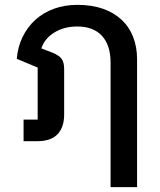

<svg xmlns="http://www.w3.org/2000/svg" viewBox="-20 -581 657 790"><path d="M435 -323Q435 -395 399.5 -433.5Q364 -472 298 -472Q244 -472 204 -447.5Q164 -423 150 -382L194 -365Q222 -354 233 -339.5Q244 -325 244 -297V-110Q244 -58 217 -29Q190 0 133 0H77V-89H135V-303L49 -339Q53 -388 73 -429Q93 -470 125.5 -499.5Q158 -529 202 -545Q246 -561 298 -561Q358 -561 403.5 -545Q449 -529 480.5 -499.5Q512 -470 528 -428.5Q544 -387 544 -337V189H435Z"/></svg>

Font: IBM-Poppins
Style: Poppins-Medium
Weight: 500
Designer: Mike Abbink, Paul van der Laan, Pieter van Rosmalen, Ben Mitchell, Mark Frömberg
Foundry: Bold Monday
Version: Version 1.1